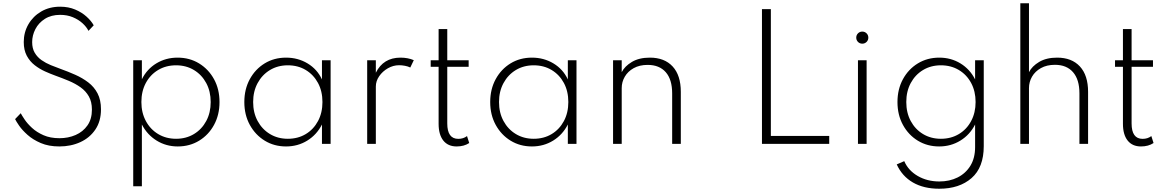

<svg xmlns="http://www.w3.org/2000/svg" viewBox="-20 -881 7140 1176"><path d="M343.5 16Q414.5 16 472.2 -10.5Q530 -37 564.2 -87.8Q598.5 -138.5 598.5 -211.5Q598.5 -269 577.5 -309Q556.5 -349 520.8 -376.2Q485 -403.5 441 -423Q397 -442.5 351 -459Q322 -469.5 291.2 -482Q260.5 -494.5 234.8 -512.5Q209 -530.5 193 -557.2Q177 -584 177 -623Q177 -664.5 196.8 -702.8Q216.5 -741 255 -765.5Q293.5 -790 348.5 -790Q391.5 -790 426.2 -775.5Q461 -761 485.5 -738.5Q510 -716 522 -692L554 -726Q539 -753 510 -779.2Q481 -805.5 440 -822.8Q399 -840 348.5 -840Q283 -840 232.8 -810.8Q182.5 -781.5 154 -732.2Q125.5 -683 125.5 -623.5Q125.5 -574 144.2 -539.2Q163 -504.5 192.8 -481.5Q222.5 -458.5 256 -443.5Q289.5 -428.5 318.5 -418Q361.5 -402.5 401.5 -385.8Q441.5 -369 473.5 -346.2Q505.5 -323.5 524.2 -290.5Q543 -257.5 543 -209.5Q543 -152 515.8 -113Q488.5 -74 443.2 -54.2Q398 -34.5 344.5 -34.5Q288 -34.5 246.5 -52.8Q205 -71 176.2 -97.5Q147.5 -124 130.8 -149Q114 -174 107 -187.5L72.5 -151.5Q78.5 -138.5 97.2 -111.2Q116 -84 148.8 -54.8Q181.5 -25.5 229.8 -4.8Q278 16 343.5 16Z M796 260H849V-118.5Q881.5 -55.5 939.5 -19.8Q997.5 16 1068.5 16Q1142 16 1200 -19.5Q1258 -55 1291.2 -116.5Q1324.5 -178 1324.5 -256Q1324.5 -334.5 1291 -395.8Q1257.5 -457 1199.5 -492.5Q1141.5 -528 1067.5 -528Q996 -528 938 -493Q880 -458 849 -395.5V-512H796ZM1058.5 -31Q997 -31 949 -59.8Q901 -88.5 873.5 -139.5Q846 -190.5 846 -256Q846 -322 873.2 -372.8Q900.5 -423.5 948.5 -452.2Q996.5 -481 1058.5 -481Q1120 -481 1168 -452Q1216 -423 1243.2 -372.2Q1270.5 -321.5 1270.5 -256Q1270.5 -190.5 1243.2 -139.8Q1216 -89 1168 -60Q1120 -31 1058.5 -31Z M1732 16Q1804 16 1862 -19.8Q1920 -55.5 1952 -118.5V0H2005V-512H1952V-394.5Q1923 -457 1864 -492.5Q1805 -528 1732 -528Q1659 -528 1601.2 -492.8Q1543.5 -457.5 1510 -396Q1476.5 -334.5 1476.5 -256Q1476.5 -177.5 1510.2 -116Q1544 -54.5 1601.8 -19.2Q1659.5 16 1732 16ZM1743 -31Q1681.5 -31 1633.5 -60Q1585.5 -89 1558 -139.8Q1530.5 -190.5 1530.5 -256Q1530.5 -321.5 1558 -372.2Q1585.5 -423 1633.5 -452Q1681.5 -481 1743 -481Q1805 -481 1852.8 -452.2Q1900.5 -423.5 1927.8 -372.8Q1955 -322 1955 -256Q1955 -190.5 1927.8 -139.5Q1900.5 -88.5 1852.8 -59.8Q1805 -31 1743 -31Z M2229 0H2282V-351Q2282 -384.5 2302.5 -414.2Q2323 -444 2355.8 -462.8Q2388.5 -481.5 2424.5 -481.5Q2442 -481.5 2460.5 -478Q2479 -474.5 2493 -467.5L2514.5 -512.5Q2478.5 -528 2433 -528Q2328 -528 2282 -435.5V-512H2229Z M2777 16Q2822.5 16 2854 -5L2840.5 -47.5Q2818 -30.5 2787 -30.5Q2719.5 -30.5 2719.5 -125V-472H2850.5V-512H2719.5V-703H2666.5V-512H2618V-472H2666.5V-122.5Q2666.5 -56.5 2695.2 -20.2Q2724 16 2777 16Z M3238 16Q3310 16 3368 -19.8Q3426 -55.5 3458 -118.5V0H3511V-512H3458V-394.5Q3429 -457 3370 -492.5Q3311 -528 3238 -528Q3165 -528 3107.2 -492.8Q3049.5 -457.5 3016 -396Q2982.5 -334.5 2982.5 -256Q2982.5 -177.5 3016.2 -116Q3050 -54.5 3107.8 -19.2Q3165.5 16 3238 16ZM3249 -31Q3187.5 -31 3139.5 -60Q3091.5 -89 3064 -139.8Q3036.5 -190.5 3036.5 -256Q3036.5 -321.5 3064 -372.2Q3091.5 -423 3139.5 -452Q3187.5 -481 3249 -481Q3311 -481 3358.8 -452.2Q3406.5 -423.5 3433.8 -372.8Q3461 -322 3461 -256Q3461 -190.5 3433.8 -139.5Q3406.5 -88.5 3358.8 -59.8Q3311 -31 3249 -31Z M3735 0H3788V-341.5Q3788 -379 3806.8 -411.2Q3825.5 -443.5 3861.2 -463.5Q3897 -483.5 3947 -483.5Q4018.5 -483.5 4057.8 -438.8Q4097 -394 4097 -309V0H4150V-318.5Q4150 -419.5 4100 -473.8Q4050 -528 3960.5 -528Q3894.5 -528 3850.5 -501.8Q3806.5 -475.5 3788 -439V-512H3735Z M4647 0H5059V-48.5H4701.5V-825H4647Z M5261.5 -613.5Q5277 -613.5 5287.8 -624.2Q5298.5 -635 5298.5 -650.5Q5298.5 -666 5287.8 -676.8Q5277 -687.5 5261.5 -687.5Q5246 -687.5 5235.2 -676.8Q5224.5 -666 5224.5 -650.5Q5224.5 -635 5235.2 -624.2Q5246 -613.5 5261.5 -613.5ZM5235 0H5288V-512H5235Z M5733 275Q5856 275 5930.8 209.8Q6005.5 144.5 6005.5 14V-512H5952.5V-394.5Q5921 -457 5863 -492.5Q5805 -528 5733 -528Q5660 -528 5602 -492.8Q5544 -457.5 5510.5 -396Q5477 -334.5 5477 -256Q5477 -177 5510.8 -115.5Q5544.5 -54 5602.2 -19Q5660 16 5732.5 16Q5804 16 5862.2 -19.8Q5920.5 -55.5 5952.5 -118.5V20Q5952.5 87 5923.8 134Q5895 181 5845.5 205.8Q5796 230.5 5733.5 230.5Q5659 230.5 5601 196.8Q5543 163 5518.5 106L5472.5 126Q5505.5 198.5 5571.8 236.8Q5638 275 5733 275ZM5743 -31Q5681.5 -31 5633.5 -60Q5585.5 -89 5558.2 -139.8Q5531 -190.5 5531 -256Q5531 -321.5 5558.2 -372.2Q5585.5 -423 5633.5 -452Q5681.5 -481 5743 -481Q5805 -481 5853 -452.2Q5901 -423.5 5928.2 -372.8Q5955.5 -322 5955.5 -256Q5955.5 -190.5 5928.2 -139.5Q5901 -88.5 5853 -59.8Q5805 -31 5743 -31Z M6229.5 0H6282.5V-341.5Q6282.5 -379 6301.2 -411.5Q6320 -444 6355.8 -464Q6391.5 -484 6441.5 -484Q6513 -484 6552.2 -439Q6591.5 -394 6591.5 -309V0H6644.5V-318.5Q6644.5 -419.5 6594.5 -473.8Q6544.5 -528 6455 -528Q6389 -528 6345 -501.8Q6301 -475.5 6282.5 -439V-861H6229.5Z M6968.5 16Q7014 16 7045.5 -5L7032 -47.5Q7009.5 -30.5 6978.5 -30.5Q6911 -30.5 6911 -125V-472H7042V-512H6911V-703H6858V-512H6809.5V-472H6858V-122.5Q6858 -56.5 6886.8 -20.2Q6915.5 16 6968.5 16Z"/></svg>

Font: Spartan Light
Style: Regular
Weight: 300
Designer: Matt Bailey, Mirko Velimirovic
Foundry: Matt Bailey
Version: Version 1.003; ttfautohint (v1.8.3)